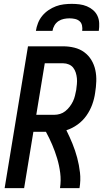

<svg xmlns="http://www.w3.org/2000/svg" viewBox="-20 -975 540 995"><path d="M4 0 125 -735H307Q337 -735 365.5 -728Q394 -721 416.5 -704.5Q439 -688 453.5 -664Q468 -640 474 -612Q480 -584 479 -554Q478 -524 473 -494Q469 -464 458 -433.5Q447 -403 428 -376Q409 -349 382 -329.5Q355 -310 324 -300Q341 -266 355.5 -230.5Q370 -195 380 -157.5Q390 -120 394.5 -80.5Q399 -41 392 0H291Q297 -40 292 -79Q287 -118 276 -154.5Q265 -191 250.5 -225Q236 -259 218 -292H153L105 0ZM168 -380H261Q276 -380 291 -384.5Q306 -389 318.5 -399Q331 -409 341 -422Q351 -435 358 -449.5Q365 -464 368.5 -479Q372 -494 375 -509Q377 -524 378.5 -539.5Q380 -555 378.5 -570Q377 -585 372.5 -599Q368 -613 359.5 -624Q351 -635 337 -641Q323 -647 308 -647H212ZM166 -815Q169 -835 177 -855.5Q185 -876 199 -893Q213 -910 231.5 -922.5Q250 -935 270 -942.5Q290 -950 311 -952.5Q332 -955 352 -955Q372 -955 392 -952.5Q412 -950 430 -942.5Q448 -935 462.5 -922.5Q477 -910 485 -893Q493 -876 494 -855.5Q495 -835 492 -815H406Q408 -829 405 -843Q402 -857 392 -865.5Q382 -874 368 -877Q354 -880 340 -880Q326 -880 311 -877Q296 -874 283 -865.5Q270 -857 262 -843Q254 -829 252 -815Z"/></svg>

Font: Iosevka Term Curly SmBd Obl
Style: Regular
Weight: 600
Italic angle: -9°
Designer: Belleve Invis
Foundry: Belleve Invis
Version: Version 32.3.0